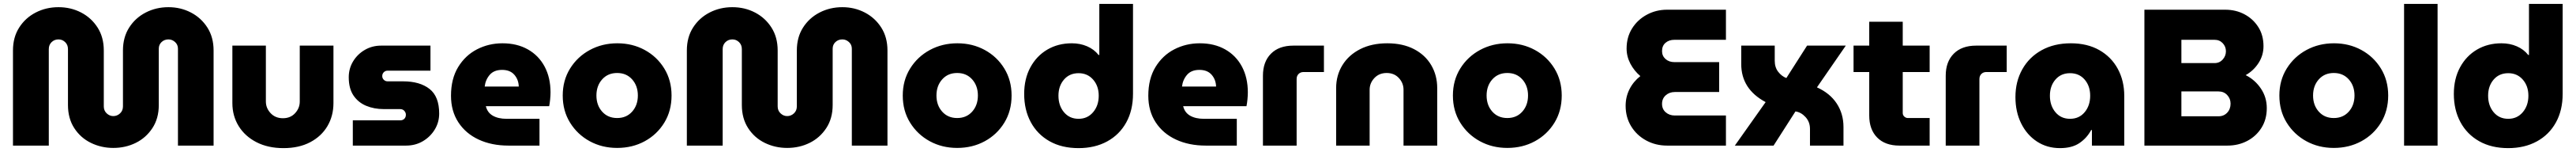

<svg xmlns="http://www.w3.org/2000/svg" viewBox="-20 -750 13301 783"><path d="M565 12Q503 12 449.5 -14Q396 -40 363.5 -90Q331 -140 331 -209V-497Q331 -519 316.5 -533Q302 -547 282 -547Q261 -547 246.5 -533Q232 -519 232 -497V0H47V-490Q47 -558 79 -608Q111 -658 164.5 -685.5Q218 -713 282 -713Q346 -713 399 -685.5Q452 -658 484 -608Q516 -558 516 -490V-202Q516 -180 531 -166Q546 -152 565 -152Q585 -152 600 -166Q615 -180 615 -202V-490Q615 -558 647 -608Q679 -658 732.5 -685.5Q786 -713 850 -713Q913 -713 966 -685.5Q1019 -658 1051 -608Q1083 -558 1083 -490V0H899V-499Q899 -520 884 -533.5Q869 -547 850 -547Q829 -547 814.5 -533.5Q800 -520 800 -499V-209Q800 -140 767 -90Q734 -40 681 -14Q628 12 565 12Z M1444 13Q1364 13 1304.5 -17.5Q1245 -48 1212.5 -100.5Q1180 -153 1180 -219V-515H1353V-227Q1353 -193 1377.5 -167Q1402 -141 1441 -141Q1480 -141 1504 -167Q1528 -193 1528 -227V-515H1702V-219Q1702 -153 1671 -100.5Q1640 -48 1582 -17.5Q1524 13 1444 13Z M1802 0V-130H2046Q2060 -130 2068 -138Q2076 -146 2076 -159Q2076 -170 2068 -179Q2060 -188 2046 -188H1962Q1912 -188 1871 -205Q1830 -222 1805.5 -258Q1781 -294 1781 -352Q1781 -397 1803.5 -434Q1826 -471 1864 -493Q1902 -515 1948 -515H2203V-386H1982Q1970 -386 1962 -378Q1954 -370 1954 -358Q1954 -347 1962 -339Q1970 -331 1982 -331H2062Q2148 -331 2198 -292Q2248 -253 2248 -165Q2248 -120 2225 -82.5Q2202 -45 2163.5 -22.5Q2125 0 2077 0Z M2606 0Q2519 0 2452 -31Q2385 -62 2347 -120Q2309 -178 2309 -257Q2309 -344 2346 -404.5Q2383 -465 2443.5 -496Q2504 -527 2575 -527Q2650 -527 2706 -495.5Q2762 -464 2792.5 -407Q2823 -350 2823 -274Q2823 -258 2821 -237.5Q2819 -217 2816 -203H2489Q2497 -170 2525 -154Q2553 -138 2596 -138H2766V0ZM2483 -304H2659Q2658 -340 2636 -365Q2614 -390 2573 -390Q2531 -390 2509 -364.5Q2487 -339 2483 -304Z M3167 12Q3089 12 3025.5 -22.5Q2962 -57 2924 -118Q2886 -179 2886 -258Q2886 -336 2924 -397Q2962 -458 3026 -492.5Q3090 -527 3168 -527Q3246 -527 3309.5 -492.5Q3373 -458 3410.5 -397Q3448 -336 3448 -258Q3448 -179 3410.5 -118Q3373 -57 3309.5 -22.5Q3246 12 3167 12ZM3167 -142Q3215 -142 3244.5 -175Q3274 -208 3274 -258Q3274 -308 3244.5 -341Q3215 -374 3167 -374Q3119 -374 3089.5 -341Q3060 -308 3060 -258Q3060 -208 3089.5 -175Q3119 -142 3167 -142Z M4045 12Q3983 12 3929.5 -14Q3876 -40 3843.5 -90Q3811 -140 3811 -209V-497Q3811 -519 3796.5 -533Q3782 -547 3762 -547Q3741 -547 3726.5 -533Q3712 -519 3712 -497V0H3527V-490Q3527 -558 3559 -608Q3591 -658 3644.5 -685.5Q3698 -713 3762 -713Q3826 -713 3879 -685.5Q3932 -658 3964 -608Q3996 -558 3996 -490V-202Q3996 -180 4011 -166Q4026 -152 4045 -152Q4065 -152 4080 -166Q4095 -180 4095 -202V-490Q4095 -558 4127 -608Q4159 -658 4212.5 -685.5Q4266 -713 4330 -713Q4393 -713 4446 -685.5Q4499 -658 4531 -608Q4563 -558 4563 -490V0H4379V-499Q4379 -520 4364 -533.5Q4349 -547 4330 -547Q4309 -547 4294.5 -533.5Q4280 -520 4280 -499V-209Q4280 -140 4247 -90Q4214 -40 4161 -14Q4108 12 4045 12Z M4923 12Q4845 12 4781.5 -22.5Q4718 -57 4680 -118Q4642 -179 4642 -258Q4642 -336 4680 -397Q4718 -458 4782 -492.5Q4846 -527 4924 -527Q5002 -527 5065.5 -492.5Q5129 -458 5166.5 -397Q5204 -336 5204 -258Q5204 -179 5166.5 -118Q5129 -57 5065.5 -22.5Q5002 12 4923 12ZM4923 -142Q4971 -142 5000.5 -175Q5030 -208 5030 -258Q5030 -308 5000.5 -341Q4971 -374 4923 -374Q4875 -374 4845.5 -341Q4816 -308 4816 -258Q4816 -208 4845.5 -175Q4875 -142 4923 -142Z M5550 13Q5634 13 5697.5 -21.5Q5761 -56 5796 -119Q5831 -182 5831 -267V-730H5657V-467H5653Q5630 -496 5594 -511.5Q5558 -527 5515 -527Q5444 -527 5388.5 -494.5Q5333 -462 5301 -403Q5269 -344 5269 -266Q5269 -184 5303 -121Q5337 -58 5400 -22.5Q5463 13 5550 13ZM5550 -138Q5503 -138 5474.5 -172Q5446 -206 5446 -257Q5446 -307 5474.5 -340Q5503 -373 5550 -373Q5596 -373 5625 -340Q5654 -307 5654 -257Q5654 -206 5625 -172Q5596 -138 5550 -138Z M6207 0Q6120 0 6053 -31Q5986 -62 5948 -120Q5910 -178 5910 -257Q5910 -344 5947 -404.5Q5984 -465 6044.5 -496Q6105 -527 6176 -527Q6251 -527 6307 -495.5Q6363 -464 6393.5 -407Q6424 -350 6424 -274Q6424 -258 6422 -237.5Q6420 -217 6417 -203H6090Q6098 -170 6126 -154Q6154 -138 6197 -138H6367V0ZM6084 -304H6260Q6259 -340 6237 -365Q6215 -390 6174 -390Q6132 -390 6110 -364.5Q6088 -339 6084 -304Z M6502 0V-360Q6502 -432 6543.5 -473.5Q6585 -515 6659 -515H6817V-379H6712Q6696 -379 6686 -369Q6676 -359 6676 -343V0Z M6880 0V-296Q6880 -362 6912.5 -414.5Q6945 -467 7004.5 -497Q7064 -527 7144 -527Q7224 -527 7282 -497Q7340 -467 7371 -414.5Q7402 -362 7402 -296V0H7228V-288Q7228 -322 7204 -348Q7180 -374 7141 -374Q7102 -374 7077.5 -348Q7053 -322 7053 -288V0Z M7764 12Q7686 12 7622.5 -22.5Q7559 -57 7521 -118Q7483 -179 7483 -258Q7483 -336 7521 -397Q7559 -458 7623 -492.5Q7687 -527 7765 -527Q7843 -527 7906.5 -492.5Q7970 -458 8007.5 -397Q8045 -336 8045 -258Q8045 -179 8007.5 -118Q7970 -57 7906.5 -22.5Q7843 12 7764 12ZM7764 -142Q7812 -142 7841.5 -175Q7871 -208 7871 -258Q7871 -308 7841.5 -341Q7812 -374 7764 -374Q7716 -374 7686.5 -341Q7657 -308 7657 -258Q7657 -208 7686.5 -175Q7716 -142 7764 -142Z M8589 0Q8530 0 8481 -26.5Q8432 -53 8403.5 -99.5Q8375 -146 8375 -205Q8375 -251 8395 -290.5Q8415 -330 8451 -358Q8419 -385 8399.5 -422Q8380 -459 8380 -500Q8380 -558 8408 -603Q8436 -648 8484 -674Q8532 -700 8589 -700H8893V-545H8627Q8599 -545 8581 -529.5Q8563 -514 8563 -487Q8563 -462 8581 -446Q8599 -430 8627 -430H8858V-276H8629Q8601 -276 8582 -259Q8563 -242 8563 -215Q8563 -188 8582 -171.5Q8601 -155 8629 -155H8893V0Z M8939 0 9098 -224Q8972 -291 8972 -420V-515H9145V-437Q9145 -403 9163 -380Q9181 -357 9205 -348L9312 -515H9512L9363 -300Q9430 -270 9465 -217Q9500 -164 9500 -96V0H9327V-86Q9327 -122 9304 -147Q9281 -172 9252 -176L9139 0Z M9789 0Q9715 0 9674 -41.5Q9633 -83 9633 -155V-379H9552V-515H9633V-638H9806V-515H9945V-379H9806V-168Q9806 -157 9814 -149.5Q9822 -142 9833 -142H9945V0Z M10028 0V-360Q10028 -432 10069.5 -473.5Q10111 -515 10185 -515H10343V-379H10238Q10222 -379 10212 -369Q10202 -359 10202 -343V0Z M10618 13Q10551 13 10499 -21Q10447 -55 10417.5 -114.5Q10388 -174 10388 -250Q10388 -330 10423.5 -393Q10459 -456 10523.5 -491.5Q10588 -527 10674 -527Q10759 -527 10821 -492Q10883 -457 10916.5 -395.5Q10950 -334 10950 -256V0H10783V-80H10779Q10757 -39 10718.5 -13Q10680 13 10618 13ZM10670 -138Q10717 -138 10745.5 -172Q10774 -206 10774 -257Q10774 -307 10745.5 -340Q10717 -373 10670 -373Q10623 -373 10594.5 -340Q10566 -307 10566 -257Q10566 -206 10594.5 -172Q10623 -138 10670 -138Z M11054 0V-700H11471Q11526 -700 11570.5 -676.5Q11615 -653 11642 -611Q11669 -569 11669 -512Q11669 -465 11643.5 -425.5Q11618 -386 11577 -363Q11625 -339 11655.5 -294Q11686 -249 11686 -193Q11686 -135 11658.5 -91.5Q11631 -48 11585 -24Q11539 0 11483 0ZM11245 -425H11416Q11442 -425 11458.5 -443.5Q11475 -462 11475 -486Q11475 -510 11458.5 -527.5Q11442 -545 11416 -545H11245ZM11245 -151H11437Q11464 -151 11481.5 -169.5Q11499 -188 11499 -216Q11499 -242 11481.5 -260.5Q11464 -279 11437 -279H11245Z M12032 12Q11954 12 11890.5 -22.5Q11827 -57 11789 -118Q11751 -179 11751 -258Q11751 -336 11789 -397Q11827 -458 11891 -492.5Q11955 -527 12033 -527Q12111 -527 12174.5 -492.5Q12238 -458 12275.5 -397Q12313 -336 12313 -258Q12313 -179 12275.5 -118Q12238 -57 12174.5 -22.5Q12111 12 12032 12ZM12032 -142Q12080 -142 12109.5 -175Q12139 -208 12139 -258Q12139 -308 12109.5 -341Q12080 -374 12032 -374Q11984 -374 11954.5 -341Q11925 -308 11925 -258Q11925 -208 11954.5 -175Q11984 -142 12032 -142Z M12395 0V-730H12568V0Z M12933 13Q13017 13 13080.5 -21.5Q13144 -56 13179 -119Q13214 -182 13214 -267V-730H13040V-467H13036Q13013 -496 12977 -511.5Q12941 -527 12898 -527Q12827 -527 12771.5 -494.5Q12716 -462 12684 -403Q12652 -344 12652 -266Q12652 -184 12686 -121Q12720 -58 12783 -22.5Q12846 13 12933 13ZM12933 -138Q12886 -138 12857.5 -172Q12829 -206 12829 -257Q12829 -307 12857.5 -340Q12886 -373 12933 -373Q12979 -373 13008 -340Q13037 -307 13037 -257Q13037 -206 13008 -172Q12979 -138 12933 -138Z"/></svg>

Font: MuseoModerno ExtraBold
Style: Regular
Weight: 800
Designer: Pablo Cosgaya, Héctor Gatti, Marcela Romero, and the Authors of The MuseoModerno Project.
Foundry: Omnibus-Type Team
Version: Version 1.001